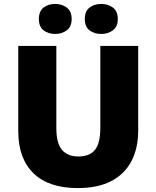

<svg xmlns="http://www.w3.org/2000/svg" viewBox="-20 -948 797 978"><path d="M376 10Q228 10 150.5 -65.5Q73 -141 73 -280V-714H267V-295Q267 -219 295.5 -185Q324 -151 379 -151Q438 -151 464.5 -185.5Q491 -220 491 -296V-714H684V-284Q684 -194 650 -128Q616 -62 547.5 -26Q479 10 376 10ZM178 -851Q178 -891 202 -909.5Q226 -928 261 -928Q295 -928 320 -909.5Q345 -891 345 -851Q345 -812 320 -793.5Q295 -775 261 -775Q226 -775 202 -793.5Q178 -812 178 -851ZM412 -851Q412 -891 436 -909.5Q460 -928 496 -928Q530 -928 555 -909.5Q580 -891 580 -851Q580 -812 555 -793.5Q530 -775 496 -775Q460 -775 436 -793.5Q412 -812 412 -851Z"/></svg>

Font: Noto Sans Symbols Black
Style: Regular
Weight: 900
Version: Version 2.002